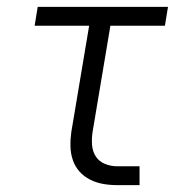

<svg xmlns="http://www.w3.org/2000/svg" viewBox="-20 -540 540 560"><path d="M323 0Q301 0 281 -3.5Q261 -7 243 -16Q225 -25 212 -39.5Q199 -54 192.5 -73Q186 -92 185.5 -113Q185 -134 188 -155L240 -465H81L90 -520H470L461 -465H302L250 -155Q247 -136 248.5 -117Q250 -98 259.5 -83.5Q269 -69 286 -62Q303 -55 322 -55H387V0Z"/></svg>

Font: Iosevka Curly Light
Style: Italic
Weight: 300
Italic angle: -9°
Monospace: yes
Designer: Belleve Invis
Foundry: Belleve Invis
Version: Version 22.1.2; ttfautohint (v1.8.4)